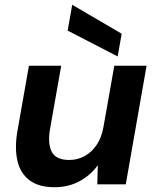

<svg xmlns="http://www.w3.org/2000/svg" viewBox="-20 -771 655 803"><path d="M208 12Q142 12 103.5 -17Q65 -46 53 -98Q41 -150 52 -218L101 -496H236L189 -230Q179 -170 196.5 -136Q214 -102 270 -102Q304 -102 333.5 -118Q363 -134 383.5 -164Q404 -194 412 -236L458 -496H593L506 0H387L389 -80Q359 -38 312.5 -13Q266 12 208 12ZM472 -535 263 -643 282 -751 489 -630Z"/></svg>

Font: DM Sans 24pt
Style: Bold Italic
Weight: 700
Italic angle: -10°
Designer: Colophon Foundry, Jonny Pinhorn
Foundry: Colophon Foundry
Version: Version 4.004;gftools[0.9.30]